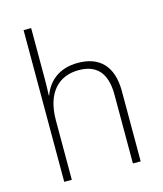

<svg xmlns="http://www.w3.org/2000/svg" viewBox="-113 -844 790 929"><g transform="rotate(-15 281.5 -380.0)"><path d="M93 0H131V-297C131 -437 200 -504 300 -504C386 -504 437 -457 437 -345V0H476V-352C476 -480 411 -539 305 -539C207 -539 153 -485 131 -423H129C130 -451 131 -474 131 -504V-760H93Z"/></g></svg>

Font: Noto Sans Mono SemiCondensed ExtraLight
Style: Regular
Weight: 200
Width: 4
Designer: Monotype Design Team
Foundry: Monotype Imaging Inc.
Version: Version 2.014